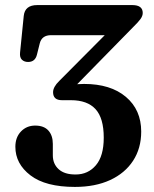

<svg xmlns="http://www.w3.org/2000/svg" viewBox="-20 -720 606 756"><path d="M536 -202Q536 -136 504 -87Q472 -38 413.5 -11Q355 16 275 16Q159.5 16 100 -29.5Q40.5 -75 40.5 -142Q40.5 -179.5 62.8 -202.5Q85 -225.5 118.5 -225.5Q153 -225.5 170.5 -206Q188 -186.5 188 -153.5V-108.5Q188 -74.5 211.2 -53.5Q234.5 -32.5 278.5 -33Q326.5 -33 357.5 -69.2Q388.5 -105.5 388.5 -178Q388.5 -255 356.2 -290.2Q324 -325.5 259 -325.5H224Q189 -325.5 189 -357Q189 -377.5 213 -401L392.5 -581.5H181Q144.5 -581.5 136.5 -549L125.5 -505Q118.5 -476 90.5 -476Q75.5 -476 66.2 -485Q57 -494 59 -513L73.5 -657.5Q78 -700 126.5 -700H501Q542 -700 542 -669Q542 -657.5 533.5 -645.5Q525 -633.5 505 -614L284 -388.5Q297 -389.5 311 -389.5Q415.5 -389.5 475.8 -338.5Q536 -287.5 536 -202Z"/></svg>

Font: Fraunces 9pt S050 SemiBold
Style: Regular
Weight: 600
Version: Version 1.000; ttfautohint (v1.8.3)